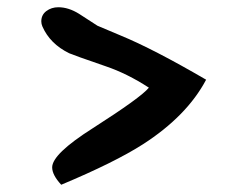

<svg xmlns="http://www.w3.org/2000/svg" viewBox="-20 -474 643 530"><path d="M124 -12Q124 -49 236 -120Q369 -205 391 -232Q331 -271 272 -291Q182 -322 171 -327Q118 -353 97 -401Q94 -408 94 -415Q94 -433 108 -443.5Q122 -454 141 -454Q169 -454 198 -436Q223 -420 249 -403Q249 -403 313 -376Q403 -339 549 -254Q496 -154 375 -76Q297 -26 149 36Q124 9 124 -12Z"/></svg>

Font: Wortlaut AH
Style: SemiBold
Weight: 600
Designer: Andreas Höfeld
Foundry: Fontgrube AH
Version: Version 2.59